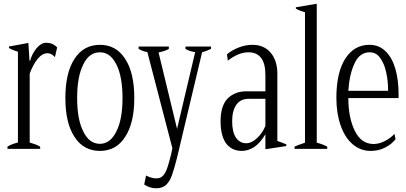

<svg xmlns="http://www.w3.org/2000/svg" viewBox="-20 -797 2173 1028"><path d="M20 -12C20 -12 20 0 20 0C20 0 195 0 195 0C195 0 195 -12 195 -12C179 -21 160 -28 139 -34C139 -34 139 -403 139 -403C151 -435 165 -461 181 -481C198 -502 216 -512 235 -512C249 -512 262 -505 274 -491C274 -491 286 -543 286 -543C270 -560 251 -568 228 -568C209 -568 192 -558 176 -539C160 -520 148 -497 141 -471C141 -471 138 -471 138 -471C138 -471 132 -567 132 -567C132 -567 28 -548 28 -548C28 -548 28 -540 28 -540C39 -533 56 -526 76 -520C76 -520 76 -34 76 -34C55 -29 36 -22 20 -12Z M379 -64C411 -14 457 11 515 11C573 11 618 -14 650 -64C683 -114 699 -183 699 -272C699 -362 683 -432 650 -482C618 -532 573 -557 515 -557C457 -557 411 -532 379 -482C346 -432 330 -362 330 -272C330 -183 346 -114 379 -64ZM603 -93C581 -49 552 -27 515 -27C477 -27 447 -49 426 -93C404 -136 393 -196 393 -272C393 -349 404 -409 426 -452C447 -496 477 -517 515 -517C552 -517 581 -496 603 -452C625 -409 636 -349 636 -272C636 -196 625 -136 603 -93Z M1110 -548C1110 -548 973 -548 973 -548C973 -548 973 -535 973 -535C989 -526 1006 -520 1025 -518C1025 -518 928 -107 928 -107C928 -107 829 -516 829 -516C855 -522 873 -528 884 -535C884 -535 884 -548 884 -548C884 -548 722 -548 722 -548C722 -548 722 -536 722 -536C733 -528 748 -522 769 -518C769 -518 903 -3 903 -3C903 -3 896 30 896 30C887 65 880 91 873 109C866 127 858 140 849 147C841 155 830 158 816 158C800 158 782 153 762 143C762 143 752 191 752 191C773 205 794 211 817 211C838 211 855 205 868 194C881 182 892 165 900 143C908 121 917 90 927 51C927 51 1062 -517 1062 -517C1082 -523 1098 -529 1110 -536C1110 -536 1110 -548 1110 -548Z M1190 -30C1210 -3 1238 11 1276 11C1297 11 1318 4 1340 -9C1361 -23 1382 -46 1401 -78C1401 -78 1401 2 1401 2C1401 2 1513 -15 1513 -15C1513 -15 1513 -24 1513 -24C1497 -31 1481 -37 1465 -42C1465 -42 1465 -402 1465 -402C1465 -449 1453 -487 1429 -515C1405 -543 1373 -557 1331 -557C1306 -557 1282 -552 1259 -543C1235 -534 1214 -522 1195 -506C1195 -506 1200 -472 1200 -472C1217 -486 1234 -496 1254 -505C1273 -513 1292 -517 1310 -517C1339 -517 1361 -508 1377 -488C1393 -468 1401 -437 1401 -396C1401 -396 1401 -308 1401 -308C1401 -308 1297 -308 1297 -308C1258 -308 1225 -295 1199 -270C1174 -244 1161 -204 1161 -147C1161 -96 1171 -57 1190 -30ZM1357 -58C1337 -39 1317 -30 1298 -30C1276 -30 1258 -40 1244 -59C1230 -79 1223 -109 1223 -148C1223 -186 1231 -216 1246 -237C1261 -258 1283 -268 1313 -268C1313 -268 1401 -268 1401 -268C1401 -268 1401 -123 1401 -123C1391 -98 1376 -76 1357 -58Z M1557 -12C1557 -12 1557 0 1557 0C1557 0 1732 0 1732 0C1732 0 1732 -12 1732 -12C1715 -21 1696 -28 1676 -33C1676 -33 1676 -777 1676 -777C1676 -777 1564 -758 1564 -758C1564 -758 1564 -751 1564 -751C1577 -743 1593 -737 1613 -731C1613 -731 1613 -33 1613 -33C1586 -24 1567 -17 1557 -12Z M2114 -272C2114 -272 2114 -298 2114 -298C2114 -345 2108 -389 2097 -428C2086 -467 2069 -498 2045 -522C2022 -545 1993 -557 1958 -557C1903 -557 1860 -532 1828 -482C1797 -433 1781 -363 1781 -272C1781 -217 1789 -168 1804 -125C1819 -82 1840 -49 1868 -25C1896 -1 1928 11 1965 11C1993 11 2019 5 2042 -7C2066 -19 2084 -34 2098 -52C2098 -52 2092 -80 2092 -80C2077 -64 2059 -51 2039 -41C2019 -31 1999 -26 1980 -26C1937 -26 1903 -49 1880 -96C1857 -142 1845 -201 1845 -272C1845 -272 2114 -272 2114 -272ZM2058 -311C2058 -311 1845 -311 1845 -311C1849 -371 1860 -420 1879 -459C1897 -498 1924 -517 1959 -517C1983 -517 2002 -507 2016 -486C2031 -465 2042 -439 2048 -408C2055 -376 2058 -344 2058 -311Z"/></svg>

Font: BUSH 25 TRIRONG
Style: Regular
Weight: 400
Designer: Katatrad Team
Foundry: CadsonDemak